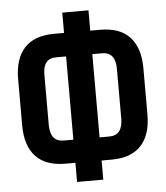

<svg xmlns="http://www.w3.org/2000/svg" viewBox="-51 -746 685 791"><g transform="rotate(-5 291.5 -350.0)"><path d="M30.8 -252V-442.9Q30.8 -527.3 72 -571.8Q113.3 -616.2 194.8 -616.2H235.8V-700.2H344.2V-616.2H384.8Q466.3 -616.2 507.6 -571.8Q548.8 -527.3 548.8 -442.9V-252Q548.8 -167.5 507.6 -123.3Q466.3 -79.1 384.8 -79.1H344.2V0H235.8V-79.1H194.8Q113.3 -79.1 72 -123.3Q30.8 -167.5 30.8 -252ZM140.1 -245.1Q140.1 -174.8 194.8 -174.8H235.8V-519H194.8Q167.5 -519 153.8 -502.7Q140.1 -486.3 140.1 -450.2ZM344.2 -174.8H384.8Q439.9 -174.8 439.9 -245.1V-450.2Q439.9 -519 384.8 -519H344.2Z"/></g></svg>

Font: Bebas Neue Bold
Style: Regular
Weight: 700
Designer: Ryoichi Tsunekawa
Foundry: Ryoichi Tsunekawa
Version: Version 1.300